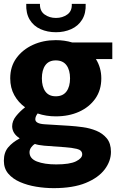

<svg xmlns="http://www.w3.org/2000/svg" viewBox="-20 -740 607 995"><path d="M269 -137Q219 -137 175 -152Q163 -136 163 -122Q163 -99 211 -96L341 -88Q372 -86 409 -81Q446 -76 479 -62.5Q512 -49 533.5 -23Q555 3 555 47Q555 95 522.5 138Q490 181 424.5 208Q359 235 258 235Q213 235 167.5 227.5Q122 220 84 203.5Q46 187 23 160Q0 133 0 93Q0 50 22.5 23.5Q45 -3 81 -22V-24Q44 -48 43 -85Q43 -113 63 -138Q83 -163 110 -184Q75 -209 54 -247Q33 -285 33 -334Q33 -395 65 -439Q97 -483 150.5 -507.5Q204 -532 269 -532Q314 -532 354 -520H562V-434H477Q505 -389 505 -334Q505 -273 474 -229Q443 -185 390 -161Q337 -137 269 -137ZM269 -241Q306 -241 324.5 -266Q343 -291 343 -334Q343 -377 324.5 -402Q306 -427 269 -427Q233 -427 215 -402Q197 -377 197 -334Q197 -291 215 -266Q233 -241 269 -241ZM271 112Q342 112 374 96Q406 80 406 60Q406 38 378 31.5Q350 25 318 23L209 15Q177 12 161 6Q150 12 141.5 24Q133 36 133 49Q133 82 171.5 97Q210 112 271 112ZM270 -573Q226 -573 190 -589Q154 -605 134 -638Q114 -671 116 -720H187Q186 -683 211 -665Q236 -647 270 -647Q304 -647 329 -665Q354 -683 352 -720H424Q426 -671 405.5 -638Q385 -605 349 -589Q313 -573 270 -573Z"/></svg>

Font: Murecho
Style: Bold
Weight: 700
Designer: Neil Summerour
Foundry: Positype
Version: Version 1.010; ttfautohint (v1.8.3)